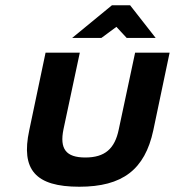

<svg xmlns="http://www.w3.org/2000/svg" viewBox="-20 -700 664 729"><path d="M91 -205C59 -56 114 9 281 9C445 9 530 -56 562 -205L624 -500H493L431 -209C416 -135 378 -102 304 -102C230 -102 206 -135 221 -209L283 -500H153ZM254 -556H365L422 -598L461 -556H571L474 -680H405Z"/></svg>

Font: LT Wave Text Bold Italic
Style: Regular
Weight: 700
Designer: Daniel Lyons
Version: Version 2.5 (Glyphs App)